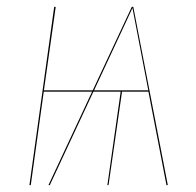

<svg xmlns="http://www.w3.org/2000/svg" viewBox="-20 -537 570 557"><path d="M462.9 0 410.6 -271H334L294.9 0H291.5L330.1 -271H251L124.5 0H120.6L247.1 -271H106.9L69.3 0H65.4L137.2 -517.1H141.6L107.4 -274.9H249L362.3 -517.1H366.7L466.8 0ZM252.9 -274.9H410.2L364.3 -513.7Z"/></svg>

Font: Fira Sans Compressed Four
Style: Italic
Weight: 100
Width: 3
Italic angle: -8°
Designer: Carrois Corporate & Edenspiekermann AG
Foundry: Carrois Corporate GbR & Edenspiekermann AG
Version: Version 4.203;PS 004.203;hotconv 1.0.88;makeotf.lib2.5.64775